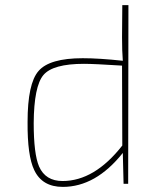

<svg xmlns="http://www.w3.org/2000/svg" viewBox="-20 -720 602 752"><path d="M482 0H464L461 -121Q355 12 226 12Q145 12 114 -54Q87 -110 88 -242Q88 -393 131 -442Q174 -492 304 -492Q368 -492 461 -482Q458 -519 458 -574L459 -700H483ZM458 -463Q348 -470 309 -470Q187 -470 150 -426Q113 -382 112 -238Q112 -117 133 -68Q158 -11 225 -11Q350 -11 459 -150Z"/></svg>

Font: Taylor Sans Thin
Style: Regular
Weight: 100
Italic angle: -8°
Designer: Natanael Gama
Version: Version 1.001 September 8, 2015